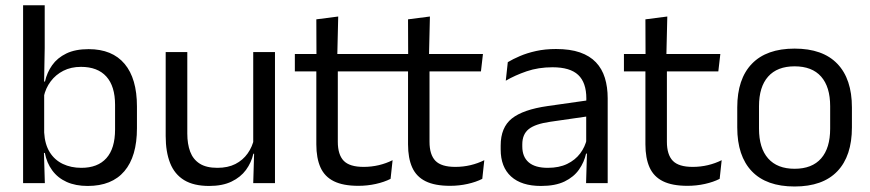

<svg xmlns="http://www.w3.org/2000/svg" viewBox="-20 -682 3239 715"><path d="M306.5 10.5Q261.5 10.5 228.2 -4.5Q195 -19.5 174.5 -47.5Q154 -75.5 147 -112.5H120L144.5 -188.5Q147 -144.5 165.2 -115.2Q183.5 -86 214 -71.5Q244.5 -57 283 -57Q344 -57 376.2 -93Q408.5 -129 408.5 -200V-291.5Q408.5 -361 376 -397Q343.5 -433 281.5 -433Q244.5 -433 216 -418.5Q187.5 -404 168.8 -379Q150 -354 143 -322L124.5 -378.5H147.5Q155 -412 174.2 -439.2Q193.5 -466.5 227 -482.8Q260.5 -499 310 -499Q398 -499 444 -444.2Q490 -389.5 490 -285.5V-204.5Q490 -99.5 443.2 -44.5Q396.5 10.5 306.5 10.5ZM147 0H66V-662.5H146.5V-503.5L144 -363.5L144.5 -348V-144L143.5 -118Z M597 -488H677.5V-184.5Q677.5 -146 688.2 -117.2Q699 -88.5 723.5 -72.8Q748 -57 789.5 -57Q828.5 -57 856.5 -71.2Q884.5 -85.5 902.2 -110.5Q920 -135.5 926.5 -167L941 -109.5H923.5Q916 -76.5 896 -49.2Q876 -22 842.2 -5.8Q808.5 10.5 759 10.5Q701.5 10.5 665.8 -11.2Q630 -33 613.5 -74.8Q597 -116.5 597 -175.5ZM923 -488H1004V0H923L926.5 -117L923 -122Z M1314.5 10Q1258 10 1223.5 -7Q1189 -24 1173.5 -58.5Q1158 -93 1158 -144.5V-452.5H1238V-154Q1238 -106 1260 -83.2Q1282 -60.5 1334 -60.5Q1363.5 -60.5 1390.8 -67Q1418 -73.5 1442 -85.5L1434.5 -16Q1411 -4 1379.5 3Q1348 10 1314.5 10ZM1429.5 -416H1078V-481H1437ZM1236 -473H1158.5L1158 -610L1239.5 -620.5Z M1656 10Q1599.5 10 1565 -7Q1530.5 -24 1515 -58.5Q1499.5 -93 1499.5 -144.5V-452.5H1579.5V-154Q1579.5 -106 1601.5 -83.2Q1623.5 -60.5 1675.5 -60.5Q1705 -60.5 1732.2 -67Q1759.5 -73.5 1783.5 -85.5L1776 -16Q1752.5 -4 1721 3Q1689.5 10 1656 10ZM1771 -416H1419.5V-481H1778.5ZM1577.5 -473H1500L1499.5 -610L1581 -620.5Z M2243 0H2162.5L2166 -118.5L2163 -131V-286.5L2163.5 -315Q2163.5 -374.5 2133.2 -403Q2103 -431.5 2037.5 -431.5Q1985 -431.5 1941.2 -416.5Q1897.5 -401.5 1863.5 -381.5L1871 -450.5Q1890 -462 1916.2 -473.2Q1942.5 -484.5 1976.2 -492Q2010 -499.5 2050.5 -499.5Q2103 -499.5 2139.8 -486.8Q2176.5 -474 2199.2 -450Q2222 -426 2232.5 -392Q2243 -358 2243 -316ZM1994.5 10.5Q1922 10.5 1883.2 -24.8Q1844.5 -60 1844.5 -125.5V-140Q1844.5 -207.5 1886.2 -240.8Q1928 -274 2019 -287L2173.5 -309L2178 -250L2029 -228.5Q1973 -220.5 1949 -201.2Q1925 -182 1925 -144.5V-136.5Q1925 -98 1948.8 -77.5Q1972.5 -57 2020 -57Q2062 -57 2092 -71.5Q2122 -86 2140.5 -110.5Q2159 -135 2165.5 -165L2178 -110H2162.5Q2155.5 -78 2136.2 -50.5Q2117 -23 2082.5 -6.2Q2048 10.5 1994.5 10.5Z M2540 10Q2483.5 10 2449 -7Q2414.5 -24 2399 -58.5Q2383.5 -93 2383.5 -144.5V-452.5H2463.5V-154Q2463.5 -106 2485.5 -83.2Q2507.5 -60.5 2559.5 -60.5Q2589 -60.5 2616.2 -67Q2643.5 -73.5 2667.5 -85.5L2660 -16Q2636.5 -4 2605 3Q2573.5 10 2540 10ZM2655 -416H2303.5V-481H2662.5ZM2461.5 -473H2384L2383.5 -610L2465 -620.5Z M2939 12.5Q2834 12.5 2779.8 -44.2Q2725.5 -101 2725.5 -207.5V-282Q2725.5 -388 2780 -444.5Q2834.5 -501 2939 -501Q3044 -501 3098.2 -444.5Q3152.5 -388 3152.5 -282V-207.5Q3152.5 -101 3098.2 -44.2Q3044 12.5 2939 12.5ZM2939 -53.5Q3004 -53.5 3037.8 -92Q3071.5 -130.5 3071.5 -203V-286.5Q3071.5 -358.5 3037.8 -396.8Q3004 -435 2939 -435Q2874.5 -435 2840.5 -396.8Q2806.5 -358.5 2806.5 -286.5V-203Q2806.5 -130.5 2840.5 -92Q2874.5 -53.5 2939 -53.5Z"/></svg>

Font: Anek Malayalam
Style: Regular
Weight: 400
Version: Version 1.003